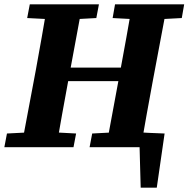

<svg xmlns="http://www.w3.org/2000/svg" viewBox="-27 -677 867 883"><path d="M555 0 560 -70 730 -63 694 186H620L614 -34L651 0ZM-7 0 5 -63 140 -70H193L323 -63L311 0ZM71 0 138 -356Q152 -431 165 -506.5Q178 -582 191 -657H352L286 -301Q272 -226 258.5 -150.5Q245 -75 232 0ZM98 -594 110 -657H428L416 -594L287 -587H234ZM208 -304V-366H605V-304ZM385 0 397 -63 529 -70H582L715 -63L703 0ZM461 0 527 -356Q541 -431 554.5 -506.5Q568 -582 581 -657H742L675 -301Q661 -226 647.5 -150.5Q634 -75 621 0ZM491 -594 502 -657H820L809 -594L677 -587H624Z"/></svg>

Font: Source Serif 4
Style: Bold Italic
Weight: 700
Italic angle: -12°
Designer: Frank Grießhammer
Foundry: Adobe Systems Incorporated
Version: Version 4.004;hotconv 1.0.116;makeotfexe 2.5.65601